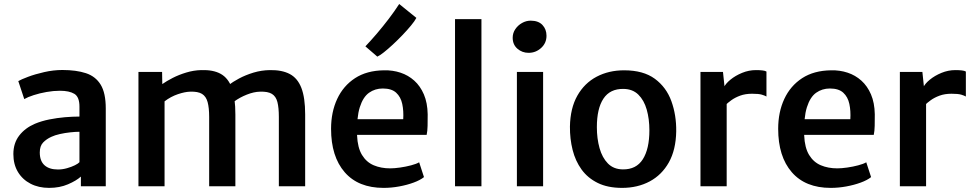

<svg xmlns="http://www.w3.org/2000/svg" viewBox="-20 -906 4738 934"><path d="M219 8Q168 8 128.8 -12.2Q89.5 -32.5 67.2 -69.5Q45 -106.5 45 -156.5Q45 -209.5 73.5 -246.5Q102 -283.5 150 -304Q182.5 -317.5 220.2 -325Q258 -332.5 296 -335.8Q334 -339 366.5 -339L391 -308L366.5 -265Q347.5 -265 321.8 -262.2Q296 -259.5 271.5 -254Q247 -248.5 230 -240.5Q206.5 -230 190 -213Q173.5 -196 173.5 -164.5Q173.5 -123 196.5 -102.2Q219.5 -81.5 262 -81.5Q284 -81.5 306 -87.8Q328 -94 344.5 -102.2Q361 -110.5 366.5 -117L390.5 -90L373.5 -47Q351.5 -27 310.8 -9.5Q270 8 219 8ZM494.5 0H373.5V-83H366.5V-387.5Q366.5 -434.5 341.8 -449.5Q317 -464.5 271.5 -464.5Q240 -464.5 206.2 -458.5Q172.5 -452.5 143.8 -443.2Q115 -434 98 -424L69 -511.5Q82.5 -519.5 116.2 -532.2Q150 -545 194.8 -555.2Q239.5 -565.5 283.5 -565.5Q351 -565.5 398 -550Q445 -534.5 469.8 -494Q494.5 -453.5 494.5 -378.5Z M653.5 0V-556H768.5L769.5 -497Q790 -511.5 820.2 -527Q850.5 -542.5 886.2 -553.2Q922 -564 958 -565Q1017.5 -567 1054 -546.5Q1090.5 -526 1107.8 -478.2Q1125 -430.5 1125 -349V0H997.5V-337Q997.5 -381.5 990 -409.2Q982.5 -437 962.8 -449.2Q943 -461.5 904.5 -460Q880 -459.5 845.2 -447.8Q810.5 -436 780.5 -413V0ZM1119 -412 1093 -492Q1111.5 -507.5 1143 -524.2Q1174.5 -541 1213.2 -552.8Q1252 -564.5 1293 -565Q1351.5 -566 1389.5 -546Q1427.5 -526 1446 -478.5Q1464.5 -431 1464.5 -349.5V0H1336.5V-337Q1336.5 -382 1329.5 -409.5Q1322.5 -437 1302.8 -449.2Q1283 -461.5 1244.5 -460Q1215.5 -459.5 1180.8 -445.8Q1146 -432 1119 -412Z M1846 8Q1723 8 1656.8 -68.2Q1590.5 -144.5 1590.5 -279.5Q1590.5 -360.5 1620.2 -424.5Q1650 -488.5 1707.2 -525.8Q1764.5 -563 1848 -564Q1890.5 -565 1928.2 -552.5Q1966 -540 1995.2 -513.8Q2024.5 -487.5 2042 -446.8Q2059.5 -406 2060.5 -350Q2060.5 -319 2060 -293.8Q2059.5 -268.5 2055.5 -250H1662.5L1672.5 -326H1941.5Q1944 -366 1936.8 -400.2Q1929.5 -434.5 1907.2 -455Q1885 -475.5 1842 -475.5Q1804.5 -475.5 1775.2 -454.8Q1746 -434 1730.2 -384.2Q1714.5 -334.5 1717 -247.5Q1719.5 -187.5 1741 -152.2Q1762.5 -117 1798 -102Q1833.5 -87 1878 -87Q1898.5 -87 1926.5 -91Q1954.5 -95 1980 -101.8Q2005.5 -108.5 2019 -116.5L2042.5 -44.5Q2024 -29.5 1992 -17.8Q1960 -6 1921.8 1Q1883.5 8 1846 8ZM1815.5 -630.5 1757.5 -680.5Q1784.5 -709 1813.8 -743.2Q1843 -777.5 1871 -814.2Q1899 -851 1922 -886.5L2005.5 -819Q1997.5 -803.5 1979.2 -781.5Q1961 -759.5 1938 -735.5Q1915 -711.5 1891 -689.2Q1867 -667 1847 -651.2Q1827 -635.5 1815.5 -630.5Z M2193.5 0V-813H2322V0Z M2494.5 0V-556H2622V0ZM2551.5 -649Q2520 -649 2497 -669Q2474 -689 2474 -722.5Q2474 -745.5 2486.8 -764.2Q2499.5 -783 2519.5 -794.2Q2539.5 -805.5 2561.5 -805.5Q2599 -805.5 2618.8 -784.5Q2638.5 -763.5 2638.5 -732Q2638.5 -696.5 2612.5 -672.8Q2586.5 -649 2551.5 -649Z M3006 8Q2936.5 8 2887.8 -16Q2839 -40 2809 -81.5Q2779 -123 2765.5 -176.8Q2752 -230.5 2752.5 -290Q2754 -379.5 2788.5 -440.5Q2823 -501.5 2882.2 -532.8Q2941.5 -564 3016 -564Q3109.5 -564 3165.5 -522.8Q3221.5 -481.5 3246 -413.8Q3270.5 -346 3269.5 -267Q3268 -177.5 3233.8 -116.2Q3199.5 -55 3140.5 -23.5Q3081.5 8 3006 8ZM3009.5 -82Q3075 -81 3107 -131.2Q3139 -181.5 3139 -272Q3139 -327.5 3126 -373Q3113 -418.5 3085.2 -445.8Q3057.5 -473 3013 -473.5Q2947.5 -474.5 2915.5 -426.2Q2883.5 -378 2883.5 -287.5Q2883.5 -232 2896.5 -185.5Q2909.5 -139 2937.2 -110.8Q2965 -82.5 3009.5 -82Z M3508 -393.5 3501 -480Q3509 -498.5 3533 -518.2Q3557 -538 3589.8 -551.5Q3622.5 -565 3657.5 -565Q3675 -565 3688.5 -563.5Q3702 -562 3708.5 -558V-436.5Q3701 -441 3686 -445.5Q3671 -450 3638.5 -450Q3606 -450 3580.8 -440.8Q3555.5 -431.5 3537.2 -418.2Q3519 -405 3508 -393.5ZM3387.5 0V-556H3497L3505 -480L3515 -443V0Z M4021 8Q3898 8 3831.8 -68.2Q3765.5 -144.5 3765.5 -279.5Q3765.5 -360.5 3795.2 -424.5Q3825 -488.5 3882.2 -525.8Q3939.5 -563 4023 -564Q4065.5 -565 4103.2 -552.5Q4141 -540 4170.2 -513.8Q4199.5 -487.5 4217 -446.8Q4234.5 -406 4235.5 -350Q4235.5 -319 4235 -293.8Q4234.5 -268.5 4230.5 -250H3837.5L3847.5 -326H4116.5Q4119 -366 4111.8 -400.2Q4104.5 -434.5 4082.2 -455Q4060 -475.5 4017 -475.5Q3979.5 -475.5 3950.2 -454.8Q3921 -434 3905.2 -384.2Q3889.5 -334.5 3892 -247.5Q3894.5 -187.5 3916 -152.2Q3937.5 -117 3973 -102Q4008.5 -87 4053 -87Q4073.5 -87 4101.5 -91Q4129.5 -95 4155 -101.8Q4180.5 -108.5 4194 -116.5L4217.5 -44.5Q4199 -29.5 4167 -17.8Q4135 -6 4096.8 1Q4058.5 8 4021 8Z M4478 -393.5 4471 -480Q4479 -498.5 4503 -518.2Q4527 -538 4559.8 -551.5Q4592.5 -565 4627.5 -565Q4645 -565 4658.5 -563.5Q4672 -562 4678.5 -558V-436.5Q4671 -441 4656 -445.5Q4641 -450 4608.5 -450Q4576 -450 4550.8 -440.8Q4525.5 -431.5 4507.2 -418.2Q4489 -405 4478 -393.5ZM4357.5 0V-556H4467L4475 -480L4485 -443V0Z"/></svg>

Font: Merriweather Sans Medium
Style: Regular
Weight: 500
Designer: Eben Sorkin
Foundry: Eben Sorkin
Version: Version 2.001